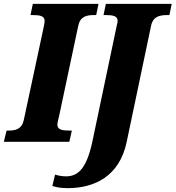

<svg xmlns="http://www.w3.org/2000/svg" viewBox="-42 -734 909 994"><path d="M-22 0H317L330 -58H319C282 -58 255 -62 255 -88C255 -100 260 -115 265 -138L363 -600C373 -649 406 -656 445 -656H456L468 -714H128L116 -656H126C164 -656 189 -652 189 -626C189 -620 188 -610 183 -588L81 -112C71 -65 38 -58 2 -58H-8ZM309 240C445 240 577 180 614 0L740 -600C750 -649 785 -656 824 -656H835L847 -714H506L494 -656H505C541 -656 567 -652 567 -626C567 -620 565 -611 563 -604L436 0C405 144 359 179 299 179C282 179 258 175 243 170L229 229C252 236 275 240 309 240Z"/></svg>

Font: Noto Serif Condensed Black
Style: Italic
Weight: 900
Width: 3
Italic angle: -12°
Designer: Monotype Design Team
Foundry: Monotype Imaging Inc.
Version: Version 2.013